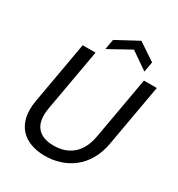

<svg xmlns="http://www.w3.org/2000/svg" viewBox="-209 -1036 1093 1178"><g transform="rotate(30 337.5 -447.0)"><path d="M69.9 -257.2C38.2 -76 141.3 7 285.4 7C428.7 7 563.1 -76 594.8 -257.2L672.8 -697.2H581.8L503.8 -257.2C481.4 -129.6 403.6 -74.4 300.5 -74.4C197.6 -74.4 138.5 -129.6 160.9 -257.2L238.9 -697.2H147.9ZM569.3 -818.5 446.2 -901 292.8 -818.5 280 -746.4 433.9 -831.2 556.5 -746.4Z"/></g></svg>

Font: Poppins Devanagari Thin
Style: Italic
Weight: 100
Italic angle: -10°
Designer: Ninad Kale (Devanagari), Jonny Pinhorn (Latin)
Foundry: Indian Type Foundry
Version: 4.005